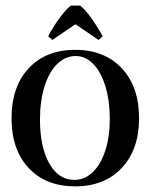

<svg xmlns="http://www.w3.org/2000/svg" viewBox="-20 -653 534 682"><path d="M21 -233Q21 -345 82 -410.5Q143 -476 247 -476Q351 -476 412.5 -410.5Q474 -345 474 -233Q474 -122 412.5 -56.5Q351 9 247 9Q143 9 82 -56Q21 -121 21 -233ZM370 -231Q370 -295 354.5 -346Q339 -397 311.5 -425.5Q284 -454 249 -454Q212 -454 183 -425.5Q154 -397 138 -345.5Q122 -294 122 -228Q122 -131 155 -72.5Q188 -14 244 -14Q281 -14 309.5 -41.5Q338 -69 354 -118Q370 -167 370 -231ZM330 -511 248 -567 166 -511 151 -524Q170 -560 192 -589.5Q214 -619 231 -633H265Q298 -607 345 -524Z"/></svg>

Font: Katibeh
Style: Regular
Weight: 400
Designer: Arabic design by Kourosh Beigpour, Latin design by Eduardo Tunni, engineering by Lasse Fister
Version: Version 1.000